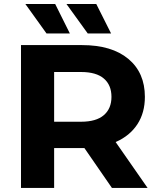

<svg xmlns="http://www.w3.org/2000/svg" viewBox="-20 -921 775 941"><path d="M82.9 0V-700H381.6Q528.1 -700 609.1 -632.3Q690.1 -564.6 690.1 -446.3Q690.1 -368.3 653.2 -311.9Q616.3 -255.5 548.1 -225.4Q479.9 -195.3 385.6 -195.3H172.9L245.3 -265.8V0ZM528.5 0 352.9 -254.4H526.2L703.3 0ZM245.3 -248.2 172.9 -324.4H377.2Q451.5 -324.4 488.9 -356.7Q526.3 -388.9 526.3 -446.3Q526.3 -504.2 488.9 -536.1Q451.5 -568.1 377.2 -568.1H172.9L245.3 -644.9ZM410 -757 305.8 -901.3H451.9L524.4 -757ZM208 -757 104.4 -901.3H250.5L322.4 -757Z"/></svg>

Font: Montserrat Thin
Style: Regular
Weight: 100
Designer: Julieta Ulanovsky
Foundry: Julieta Ulanovsky
Version: Version 9.000